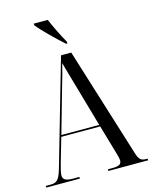

<svg xmlns="http://www.w3.org/2000/svg" viewBox="-135 -1018 877 1106"><g transform="rotate(-15 304.0 -465.5)"><path d="M325 -771H333V-781C305 -830 278 -886 259 -931H176V-921C203 -886 278 -813 325 -771ZM1 0H201V-10H164C120 -10 103 -20 103 -45C103 -61 110 -86 117 -112L160 -260H392L439 -98C445 -76 452 -56 452 -41C452 -20 440 -10 398 -10H371V0H608V-10H600C569 -10 557 -20 545 -59L341 -714H280L100 -89C82 -26 68 -10 30 -10H1ZM163 -270 239 -537C256 -595 262 -615 275 -669C284 -637 295 -596 321 -507L389 -270Z"/></g></svg>

Font: Noto Serif Display Condensed
Style: Regular
Weight: 400
Width: 3
Designer: Monotype Design Team
Foundry: Monotype Imaging Inc.
Version: Version 2.009